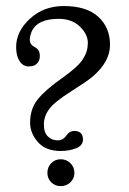

<svg xmlns="http://www.w3.org/2000/svg" viewBox="-20 -618 432 645"><path d="M81.1 -206.1Q81.1 -251.5 106 -283.2Q130.9 -314.9 187 -354.5Q243.2 -394 258.8 -419.9Q274.9 -444.3 275.1 -473.4Q275.4 -502.4 248.5 -528.6Q221.7 -554.7 177.2 -554.7Q104.5 -554.7 85.9 -510.7Q71.3 -474.1 93.3 -461.9Q106 -455.1 109.9 -448Q113.8 -440.9 113.8 -428.7Q113.8 -415.5 105 -405.3Q96.2 -395 76.9 -394.8Q57.6 -394.5 45.9 -412.4Q34.2 -430.2 34.2 -460Q34.2 -512.2 80.3 -554.9Q126.5 -597.7 194.3 -597.7Q271 -597.7 310.3 -561.5Q349.6 -525.4 349.6 -467.5Q349.6 -409.7 289.6 -359.4Q271.5 -344.2 217 -309.8Q162.6 -275.4 145 -251.2Q127.4 -227.1 127.4 -199.7Q127.4 -172.4 141.1 -159.4Q154.8 -146.5 173.3 -146.5Q191.9 -146.5 202.6 -162.4Q213.4 -178.2 231 -178.2Q258.3 -177.2 258.8 -149.9Q258.8 -128.9 235.6 -119.9Q212.4 -110.8 184.1 -110.8Q133.3 -110.8 107.2 -140.9Q81.1 -170.9 81.1 -206.1ZM139.2 -37.1Q139.2 -56.6 152.1 -69.8Q165 -83 184.1 -83Q203.1 -83 216.6 -69.8Q230 -56.6 230 -37.1Q230 -18.6 216.6 -5.6Q203.1 7.3 184.1 7.3Q165 7.3 152.1 -5.6Q139.2 -18.6 139.2 -37.1Z"/></svg>

Font: Lancelot
Style: Regular
Weight: 400
Designer: Marion Kadi
Foundry: Marion Kadi, Anton Koovit
Version: 1.004